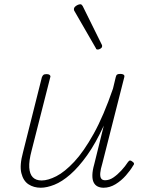

<svg xmlns="http://www.w3.org/2000/svg" viewBox="-20 -862 686 899"><path d="M171 17Q138 17 113.5 1Q89 -15 80 -51.5Q71 -88 88 -150L176 -500Q179 -508 183.5 -511.5Q188 -515 199 -515Q208 -515 213 -510.5Q218 -506 215 -499L128 -157Q115 -108 117 -77.5Q119 -47 133.5 -32Q148 -17 175 -17Q205 -17 244 -37Q283 -57 327.5 -104.5Q372 -152 418.5 -235.5Q465 -319 509 -447L522 -501Q524 -510 528.5 -513Q533 -516 544 -516Q553 -516 558.5 -512.5Q564 -509 562 -501L459 -96Q451 -70 449.5 -52.5Q448 -35 453.5 -26.5Q459 -18 472 -18Q492 -18 511 -31Q530 -44 548 -63.5Q566 -83 579 -103Q584 -110 588.5 -110.5Q593 -111 599 -106Q607 -101 607.5 -96Q608 -91 603 -86Q591 -65 569.5 -40.5Q548 -16 521 0.5Q494 17 465 17Q449 17 437 11Q425 5 418.5 -8Q412 -21 412.5 -42.5Q413 -64 421 -92L466 -274Q428 -191 388 -135Q348 -79 309 -45Q270 -11 234.5 3Q199 17 171 17ZM438 -630Q435 -630 432.5 -631Q430 -632 429 -636L327 -813Q326 -817 326 -819.5Q326 -822 327 -824Q328 -828 333.5 -832.5Q339 -837 345 -839.5Q351 -842 357 -842Q362 -842 367 -834L456 -654Q458 -651 458 -649Q458 -647 458 -644Q457 -638 450 -634Q443 -630 438 -630Z"/></svg>

Font: Playwrite IS Thin
Style: Regular
Weight: 250
Designer: Veronika Burian, José Scaglione
Foundry: TypeTogether
Version: Version 1.002